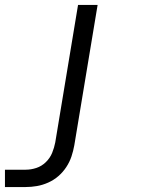

<svg xmlns="http://www.w3.org/2000/svg" viewBox="-59 -540 579 775"><path d="M-39 215V145H45Q66 145 87.5 138Q109 131 126 114.5Q143 98 151.5 77Q160 56 164 35L256 -520H335L241 46Q237 69 229.5 91.5Q222 114 208.5 134.5Q195 155 176.5 171Q158 187 135.5 197Q113 207 90 211Q67 215 44 215Z"/></svg>

Font: Iosevka
Style: Italic
Weight: 400
Italic angle: -9°
Monospace: yes
Designer: Belleve Invis
Foundry: Belleve Invis
Version: Version 32.5.0; ttfautohint (v1.8.4)